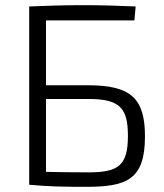

<svg xmlns="http://www.w3.org/2000/svg" viewBox="-20 -715 636 743"><path d="M158 -385V-636H500L505 -690C438 -693 370 -695 302 -695C232 -695 162 -693 93 -690V0H94C169 7 227 8 312 8C470 8 541 -19 541 -187C541 -333 488 -385 322 -385ZM158 -332H322C445 -332 475 -296 475 -189C475 -74 438 -48 322 -48C254 -48 198 -49 158 -50Z"/></svg>

Font: SnT
Style: Regular
Weight: 300
Designer: Natanael Gama
Version: Version 1.001;PS 001.001;hotconv 1.0.70;makeotf.lib2.5.58329